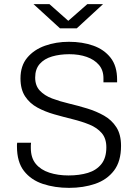

<svg xmlns="http://www.w3.org/2000/svg" viewBox="-20 -898 670 928"><path d="M314 10Q245 10 187.5 -9Q130 -28 96 -71.5Q62 -115 62 -190Q62 -194 62 -199Q62 -204 63 -208H130Q129 -202 129 -196Q129 -190 129 -183Q129 -135 153 -106Q177 -77 218.5 -63.5Q260 -50 311 -50Q364 -50 405 -62.5Q446 -75 470 -105Q494 -135 494 -186Q494 -229 471.5 -255Q449 -281 412 -296Q375 -311 330.5 -322Q286 -333 242 -345.5Q198 -358 161 -378Q124 -398 101.5 -432Q79 -466 79 -519Q79 -580 111.5 -619Q144 -658 197.5 -677Q251 -696 313 -696Q378 -696 430.5 -677.5Q483 -659 514.5 -619Q546 -579 546 -513V-500H480V-520Q480 -559 458 -584.5Q436 -610 399 -623Q362 -636 315 -636Q269 -636 231.5 -625Q194 -614 172 -589Q150 -564 150 -523Q150 -484 172.5 -460Q195 -436 232 -422Q269 -408 313.5 -397.5Q358 -387 402 -373.5Q446 -360 483 -339Q520 -318 542.5 -283Q565 -248 565 -193Q565 -118 531 -73.5Q497 -29 440 -9.5Q383 10 314 10ZM270 -761 142 -878H219L324 -785H296L402 -878H478L351 -761Z"/></svg>

Font: Chivo Medium ExtraLight
Style: Regular
Weight: 250
Version: Version 2.002